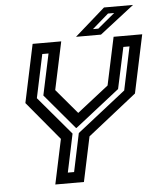

<svg xmlns="http://www.w3.org/2000/svg" viewBox="-57 -897 784 946"><g transform="rotate(-5 334.5 -424.0)"><path d="M178 0 225 -221.5 66 -412.5 127 -700H268.5L218 -463.5L325 -337H315.5L477 -463.5L527.5 -700H669L608 -412.5L366.5 -221.5L319.5 0ZM244.5 -53H275.5L315.5 -242.5L556.5 -432L601.5 -646H571L527 -441.5L306.5 -268.5H304L157.5 -442L201 -646H170L124.5 -431.5L284.5 -242.5ZM343 -716 493 -848H636.5L466.5 -716ZM429.5 -746.5H456L540.5 -816.5H510Z"/></g></svg>

Font: Tourney SemiBold
Style: Italic
Weight: 600
Italic angle: -12°
Version: Version 1.015